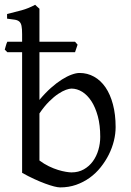

<svg xmlns="http://www.w3.org/2000/svg" viewBox="-25 -777 553 811"><path d="M398.4 -199.2Q398.4 -248 388.2 -285.9Q377.9 -323.7 361.1 -349.6Q344.2 -375.5 322.3 -389.2Q300.3 -402.8 276.9 -402.8Q268.1 -402.8 253.7 -397.7Q239.3 -392.6 221.2 -380.6Q203.1 -368.7 182.6 -348.4Q162.1 -328.1 141.6 -297.9V-99.1Q161.1 -84.5 181.4 -74.7Q201.7 -64.9 220 -59.3Q238.3 -53.7 253.2 -51.3Q268.1 -48.8 276.9 -48.8Q306.6 -48.8 329.3 -61.8Q352.1 -74.7 367.4 -95.9Q382.8 -117.2 390.6 -144Q398.4 -170.9 398.4 -199.2ZM292 -556.6H141.6V-355Q166 -384.3 190.2 -405.8Q214.4 -427.2 236.6 -441.2Q258.8 -455.1 277.8 -461.9Q296.9 -468.8 311 -468.8Q344.2 -468.8 372.3 -453.1Q400.4 -437.5 420.7 -408Q440.9 -378.4 452.1 -335.9Q463.4 -293.5 463.4 -240.2Q463.4 -211.9 456.1 -182.1Q448.7 -152.3 434.6 -124Q420.4 -95.7 400.1 -70.3Q379.9 -44.9 353.8 -26.1Q327.6 -7.3 296.4 3.7Q265.1 14.6 229 14.6Q219.7 14.6 203.4 10.5Q187 6.3 165.8 -1.5Q144.5 -9.3 119.6 -20.8Q94.7 -32.2 68.4 -46.9V-556.6H5.9L-4.9 -567.4Q-2.4 -575.2 -0.2 -584Q2 -592.8 5.9 -600.6H68.4V-632.8Q68.4 -655.3 65.9 -667.5Q63.5 -679.7 56.6 -685.8Q49.8 -691.9 37.4 -693.8Q24.9 -695.8 4.9 -698.2V-717.8Q37.1 -725.6 66.4 -733.6Q95.7 -741.7 123.5 -756.8Q126 -754.4 130.4 -750.2Q134.8 -746.1 137.9 -743.4Q141.1 -740.7 141.6 -740.2V-600.6H292L302.7 -588.4Z"/></svg>

Font: Gentium
Style: Regular
Weight: 400
Designer: J. Victor Gaultney
Version: Version 1.03; 2011; OFL 1.1 release